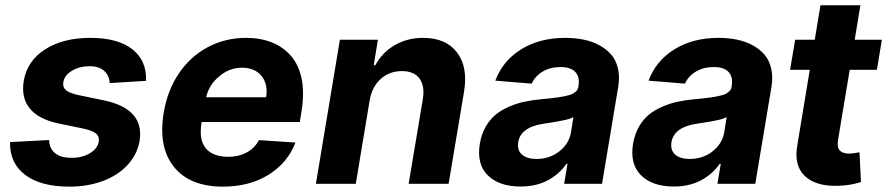

<svg xmlns="http://www.w3.org/2000/svg" viewBox="-20 -696 3359 727"><path d="M533 -389.9 395.6 -381.4Q393.8 -409.8 374.5 -427.6Q355.1 -445.3 319.2 -445.3Q281.2 -445.3 252.5 -428.1Q223.7 -410.9 219.8 -384.6Q216.6 -366.5 229.2 -355.1Q241.8 -343.8 277.3 -335.9L373.2 -316.1Q528.1 -283.4 508.5 -162.3Q499.6 -110.8 462.9 -71.2Q426.1 -31.6 369 -10.5Q311.8 10.7 242.9 10.7Q133.2 10.7 74.6 -34.4Q16 -79.5 18.1 -158L165.8 -165.8Q167.6 -132.8 188.9 -115.8Q210.2 -98.7 248.6 -98.4Q290.1 -97.7 320.1 -115.6Q350.1 -133.5 354 -160.5Q356.9 -179.3 343.4 -190.5Q329.9 -201.7 295.1 -209.2L204.2 -228Q127.1 -243.6 93.2 -284.8Q59.3 -326 70 -389.9Q82.7 -465.6 150.9 -509.1Q219.1 -552.6 321.7 -552.6Q426.5 -552.6 481.2 -509.4Q535.9 -466.3 533 -389.9Z M823.9 10.7Q698.2 10.7 638.1 -64.8Q578.1 -140.3 600.1 -270.2Q614 -353.7 657.1 -417.8Q700.3 -481.9 766.3 -517.2Q832.4 -552.6 911.6 -552.6Q966.3 -552.6 1009.6 -535.3Q1052.9 -518.1 1082.4 -483.5Q1111.9 -448.9 1122.3 -397Q1132.8 -345.2 1121.8 -275.6L1115.1 -234H743.6L742.9 -230.1Q732.6 -166.5 759.4 -134.4Q786.2 -102.3 845.2 -102.3Q883.5 -102.3 913.7 -118.4Q943.9 -134.6 960.6 -165.5L1098.7 -156.2Q1069.2 -79.2 996.8 -34.3Q924.4 10.7 823.9 10.7ZM760.7 -327.8H987.6Q995.7 -376.8 970.3 -408.2Q945 -439.6 896.3 -439.6Q848.4 -439.6 809.5 -406.6Q770.6 -373.6 760.7 -327.8Z M1379.6 -315.3 1327.1 0H1176.1L1267 -545.5H1410.9L1395.2 -449.2H1401.3Q1427.6 -497.9 1475 -525.2Q1522.4 -552.6 1582.7 -552.6Q1668.3 -552.6 1710.6 -497.3Q1752.8 -442.1 1736.9 -347.3L1678.6 0H1527.3L1581 -320.3Q1589.1 -370.4 1568.4 -398.6Q1547.6 -426.8 1501.8 -426.8Q1454.9 -426.8 1421.7 -397.2Q1388.5 -367.5 1379.6 -315.3Z M1951 10.3Q1870.4 10.3 1827.2 -32Q1784.1 -74.2 1796.9 -152.3Q1802.9 -187.9 1818.7 -215.6Q1834.5 -243.3 1856 -261.2Q1877.5 -279.1 1906.6 -291.7Q1935.7 -304.3 1965.2 -310.7Q1994.7 -317.1 2029.8 -320.3Q2051.5 -322.4 2063.4 -323.7Q2075.3 -324.9 2091.1 -327.1Q2106.9 -329.2 2114.9 -331Q2122.9 -332.7 2133.2 -335.4Q2143.5 -338.1 2148.6 -341.1Q2153.8 -344.1 2159.1 -348.4Q2164.4 -352.6 2166.9 -357.8Q2169.4 -362.9 2170.5 -369.3V-371.4Q2175.8 -405.2 2158.2 -423.7Q2140.6 -442.1 2102.3 -442.1Q2063.2 -442.1 2034.6 -424.9Q2006 -407.7 1993.3 -379.3L1855.5 -390.6Q1883.5 -465.9 1953.3 -509.2Q2023.1 -552.6 2120.4 -552.6Q2157.3 -552.6 2189.6 -546Q2221.9 -539.4 2249.1 -524.9Q2276.3 -510.3 2294.4 -489.2Q2312.5 -468 2319.8 -437Q2327.1 -405.9 2321 -367.9L2259.6 0H2116.1L2128.9 -75.6H2124.6Q2097.3 -35.9 2053.3 -12.8Q2009.2 10.3 1951 10.3ZM2011.7 -94.1Q2061.1 -94.1 2097.8 -122.9Q2134.6 -151.6 2142 -195L2151.3 -252.8Q2145.6 -249.3 2136.7 -246.3Q2127.8 -243.3 2113.3 -240.4Q2098.7 -237.6 2090.9 -236Q2083.1 -234.4 2064.1 -231.5Q2045.1 -228.7 2043 -228.3Q1951.3 -215.9 1942.1 -157.3Q1937.5 -127.1 1956.5 -110.6Q1975.5 -94.1 2011.7 -94.1Z M2531.2 10.3Q2450.6 10.3 2407.5 -32Q2364.3 -74.2 2377.1 -152.3Q2383.2 -187.9 2399 -215.6Q2414.8 -243.3 2436.3 -261.2Q2457.7 -279.1 2486.9 -291.7Q2516 -304.3 2545.5 -310.7Q2574.9 -317.1 2610.1 -320.3Q2631.7 -322.4 2643.6 -323.7Q2655.5 -324.9 2671.3 -327.1Q2687.1 -329.2 2695.1 -331Q2703.1 -332.7 2713.4 -335.4Q2723.7 -338.1 2728.9 -341.1Q2734 -344.1 2739.3 -348.4Q2744.7 -352.6 2747.2 -357.8Q2749.6 -362.9 2750.7 -369.3V-371.4Q2756 -405.2 2738.5 -423.7Q2720.9 -442.1 2682.5 -442.1Q2643.5 -442.1 2614.9 -424.9Q2586.3 -407.7 2573.5 -379.3L2435.7 -390.6Q2463.8 -465.9 2533.6 -509.2Q2603.3 -552.6 2700.6 -552.6Q2737.6 -552.6 2769.9 -546Q2802.2 -539.4 2829.4 -524.9Q2856.5 -510.3 2874.6 -489.2Q2892.8 -468 2900 -437Q2907.3 -405.9 2901.3 -367.9L2839.8 0H2696.4L2709.2 -75.6H2704.9Q2677.6 -35.9 2633.5 -12.8Q2589.5 10.3 2531.2 10.3ZM2592 -94.1Q2641.3 -94.1 2678.1 -122.9Q2714.8 -151.6 2722.3 -195L2731.5 -252.8Q2725.9 -249.3 2717 -246.3Q2708.1 -243.3 2693.5 -240.4Q2679 -237.6 2671.2 -236Q2663.4 -234.4 2644.4 -231.5Q2625.4 -228.7 2623.2 -228.3Q2531.6 -215.9 2522.4 -157.3Q2517.8 -127.1 2536.8 -110.6Q2555.8 -94.1 2592 -94.1Z M3319.2 -545.5 3300.4 -431.8H3197.4L3153.4 -167.6Q3148.4 -138.1 3159.8 -126.2Q3171.2 -114.3 3196 -114.3Q3207 -114.3 3234.4 -119.3L3240.1 -6.7Q3198.5 6.4 3155.2 7.5Q3070 10.7 3027.5 -29.5Q2985.1 -69.6 2999.3 -147.7L3046.2 -431.8H2971.6L2990.8 -545.5H3065L3086.6 -676.1H3237.9L3216.3 -545.5Z"/></svg>

Font: Karasuma Gothic
Style: Bold Italic
Weight: 700
Italic angle: 9.39998°
Designer: Rasmus Andersson / Ryoko Nishizuka
Foundry: Genbu
Version: Version 1.00